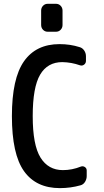

<svg xmlns="http://www.w3.org/2000/svg" viewBox="-20 -970 540 1000"><path d="M228.5 -950.2H271.5Q286.1 -950.2 295.9 -939.9Q305.7 -929.7 305.7 -915V-839.8Q305.7 -825.2 295.9 -814.9Q286.1 -804.7 271.5 -804.7H228.5Q213.9 -804.7 204.1 -814.9Q194.3 -825.2 194.3 -839.8V-915Q194.3 -929.7 204.1 -939.9Q213.9 -950.2 228.5 -950.2ZM292 9.8Q168 9.8 105 -78.6Q42 -167 42 -365.2Q42 -561.5 105 -650.9Q168 -740.2 290 -740.2Q345.7 -740.2 394.5 -724.6Q409.2 -720.7 418.5 -707Q427.7 -693.4 427.7 -676.8V-653.3Q427.7 -640.6 418 -633.3Q408.2 -626 396.5 -629.9Q352.5 -645.5 304.7 -646.5Q227.5 -646.5 189 -581.1Q150.4 -515.6 150.4 -365.2Q150.4 -214.8 190.9 -149.4Q231.4 -84 307.6 -84Q355.5 -84 401.4 -102.5Q412.1 -106.4 421.9 -100.1Q431.6 -93.8 431.6 -82V-52.7Q431.6 -37.1 422.9 -22.9Q414.1 -8.8 399.4 -4.9Q347.7 9.8 292 9.8Z"/></svg>

Font: Rounded-L Mgen+ 1m medium
Style: Regular
Weight: 500
Designer: [Source Han Sans]
Ryoko NISHIZUKA  (kana & ideographs); Paul D. Hunt (Latin, Greek & Cyrillic); Wenlong ZHANG  (bopomofo
Version: Version 1.059.20150602